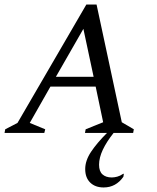

<svg xmlns="http://www.w3.org/2000/svg" viewBox="-35 -585 689 845"><path d="M-15 0 -12 -16 42 -44 345 -565H390L501 -47L554 -16L551 0H465Q434 39 417.5 74Q401 109 401 140Q401 169 416 182.5Q431 196 457 196Q468 196 481 192.5Q494 189 507 180H510L508 193Q475 240 421 240Q384 240 362 218.5Q340 197 340 159Q340 122 365.5 83.5Q391 45 436 0H339L342 -16L419 -47L386 -204H187L96 -44L164 -16L160 0ZM211 -247H377L332 -458Z"/></svg>

Font: Spectral SC
Style: Italic
Weight: 400
Italic angle: -10°
Designer: Jean-Baptiste Levee
Foundry: Production Type
Version: Version 2.001